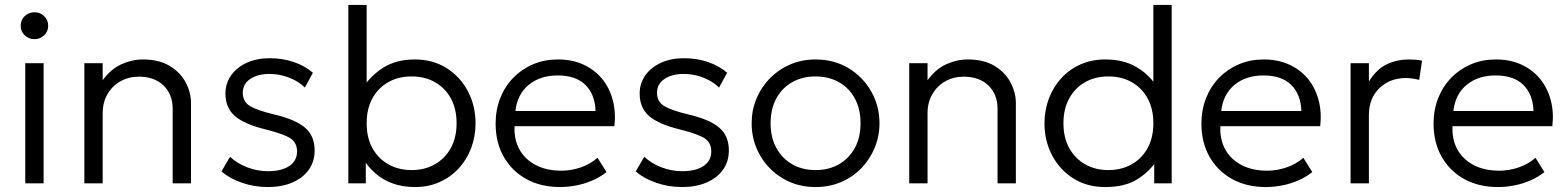

<svg xmlns="http://www.w3.org/2000/svg" viewBox="-20 -740 6326 775"><path d="M82 0V-485H156V0ZM119 -582Q96 -582 79.8 -597.5Q63.5 -613 63.5 -636Q63.5 -659.5 79.8 -675Q96 -690.5 119 -690.5Q142 -690.5 158.2 -675Q174.5 -659.5 174.5 -636Q174.5 -613 158.2 -597.5Q142 -582 119 -582Z M320.5 0V-485H394.5V-416Q427 -461 469.8 -480.5Q512.5 -500 557 -500Q622 -500 665.2 -473.8Q708.5 -447.5 729.8 -406.8Q751 -366 751 -324V0H677V-301.5Q677 -359 640.2 -394.8Q603.5 -430.5 540.5 -430.5Q499.5 -430.5 466.5 -412Q433.5 -393.5 414 -360.2Q394.5 -327 394.5 -283V0Z M1061 15Q1006 15 956 -2.5Q906 -20 874 -48L908.5 -107Q938.5 -79.5 979 -64.2Q1019.5 -49 1061.5 -49Q1116.5 -49 1147.8 -70Q1179 -91 1179 -128.5Q1179 -164 1152.5 -181.5Q1126 -199 1054.5 -217Q967.5 -238 928.8 -271Q890 -304 890 -362.5Q890 -403.5 912.8 -435.8Q935.5 -468 975.8 -486.5Q1016 -505 1068.5 -505Q1120 -505 1164.8 -490Q1209.5 -475 1243 -446.5L1210.5 -386.5Q1193.5 -403.5 1170.5 -415.8Q1147.5 -428 1121.2 -434.8Q1095 -441.5 1067.5 -441.5Q1020 -441.5 990 -421.2Q960 -401 960 -365.5Q960 -329 989.8 -311.5Q1019.5 -294 1085 -278.5Q1172.5 -258 1211.2 -224.8Q1250 -191.5 1250 -133Q1250 -88 1226.5 -55Q1203 -22 1160.5 -3.5Q1118 15 1061 15Z M1655 15Q1604.5 15 1564.5 0.2Q1524.5 -14.5 1494.8 -40.8Q1465 -67 1445 -100.5L1456.5 -116.5V0H1386V-720H1460V-371.5L1446.5 -388Q1478.5 -437 1529.8 -468.5Q1581 -500 1654.5 -500Q1727.5 -500 1782.8 -465Q1838 -430 1868.8 -371.5Q1899.5 -313 1899.5 -242.5Q1899.5 -189 1881.8 -142.2Q1864 -95.5 1831.5 -60.2Q1799 -25 1754.2 -5Q1709.5 15 1655 15ZM1641.5 -53.5Q1694.5 -53.5 1735.2 -76.8Q1776 -100 1799.5 -142.2Q1823 -184.5 1823 -242.5Q1823 -300.5 1799.8 -343Q1776.5 -385.5 1735.5 -408.5Q1694.5 -431.5 1641.5 -431.5Q1588.5 -431.5 1547.5 -408.5Q1506.5 -385.5 1483.2 -343Q1460 -300.5 1460 -242.5Q1460 -184.5 1483.2 -142.2Q1506.5 -100 1547.5 -76.8Q1588.5 -53.5 1641.5 -53.5Z M2240 15Q2163.5 15 2105 -17Q2046.5 -49 2013.5 -106.8Q1980.5 -164.5 1980.5 -241Q1980.5 -296.5 1999.2 -344Q2018 -391.5 2052.2 -426.5Q2086.5 -461.5 2132.2 -480.8Q2178 -500 2232 -500Q2289.5 -500 2334.5 -479.5Q2379.5 -459 2409.8 -422.5Q2440 -386 2453.2 -336.8Q2466.5 -287.5 2460 -230.5H2057Q2054.5 -176.5 2077 -136.2Q2099.5 -96 2143 -73.5Q2186.5 -51 2246.5 -51Q2286 -51 2324.8 -64.5Q2363.5 -78 2392 -103L2428 -45.5Q2403.5 -25.5 2371.8 -11.8Q2340 2 2306.2 8.5Q2272.5 15 2240 15ZM2060.5 -292H2384Q2381.5 -359.5 2342.8 -397.5Q2304 -435.5 2231 -435.5Q2160.5 -435.5 2114.2 -397.5Q2068 -359.5 2060.5 -292Z M2733 15Q2678 15 2628 -2.5Q2578 -20 2546 -48L2580.5 -107Q2610.5 -79.5 2651 -64.2Q2691.5 -49 2733.5 -49Q2788.5 -49 2819.8 -70Q2851 -91 2851 -128.5Q2851 -164 2824.5 -181.5Q2798 -199 2726.5 -217Q2639.5 -238 2600.8 -271Q2562 -304 2562 -362.5Q2562 -403.5 2584.8 -435.8Q2607.5 -468 2647.8 -486.5Q2688 -505 2740.5 -505Q2792 -505 2836.8 -490Q2881.5 -475 2915 -446.5L2882.5 -386.5Q2865.5 -403.5 2842.5 -415.8Q2819.5 -428 2793.2 -434.8Q2767 -441.5 2739.5 -441.5Q2692 -441.5 2662 -421.2Q2632 -401 2632 -365.5Q2632 -329 2661.8 -311.5Q2691.5 -294 2757 -278.5Q2844.5 -258 2883.2 -224.8Q2922 -191.5 2922 -133Q2922 -88 2898.5 -55Q2875 -22 2832.5 -3.5Q2790 15 2733 15Z M3272 15Q3198 15 3139.5 -20Q3081 -55 3047.5 -113.8Q3014 -172.5 3014 -242.5Q3014 -295 3033.2 -341.5Q3052.5 -388 3087.5 -423.8Q3122.5 -459.5 3169.5 -479.8Q3216.5 -500 3272 -500Q3346.5 -500 3404.8 -465Q3463 -430 3496.5 -371.2Q3530 -312.5 3530 -242.5Q3530 -190.5 3510.8 -143.8Q3491.5 -97 3457 -61.2Q3422.5 -25.5 3375.2 -5.2Q3328 15 3272 15ZM3272 -53.5Q3325 -53.5 3366 -76.8Q3407 -100 3430.2 -142.2Q3453.5 -184.5 3453.5 -242.5Q3453.5 -300.5 3430.2 -343Q3407 -385.5 3366 -408.5Q3325 -431.5 3272 -431.5Q3219 -431.5 3178 -408.5Q3137 -385.5 3113.8 -343Q3090.5 -300.5 3090.5 -242.5Q3090.5 -184.5 3114 -142.2Q3137.5 -100 3178.2 -76.8Q3219 -53.5 3272 -53.5Z M3650 0V-485H3724V-416Q3756.5 -461 3799.2 -480.5Q3842 -500 3886.5 -500Q3951.5 -500 3994.8 -473.8Q4038 -447.5 4059.2 -406.8Q4080.5 -366 4080.5 -324V0H4006.5V-301.5Q4006.5 -359 3969.8 -394.8Q3933 -430.5 3870 -430.5Q3829 -430.5 3796 -412Q3763 -393.5 3743.5 -360.2Q3724 -327 3724 -283V0Z M4440.5 15Q4368 15 4313 -19.5Q4258 -54 4227 -112.5Q4196 -171 4196 -242.5Q4196 -295.5 4213.8 -342.2Q4231.5 -389 4264 -424.5Q4296.5 -460 4341.5 -480Q4386.5 -500 4441 -500Q4514.5 -500 4565.8 -470.2Q4617 -440.5 4649 -391.5L4635.5 -375V-720H4709.5V0H4639V-110.5L4650.5 -93.5Q4620 -47.5 4570.5 -16.2Q4521 15 4440.5 15ZM4454 -53.5Q4507 -53.5 4548 -76.8Q4589 -100 4612.2 -142.2Q4635.5 -184.5 4635.5 -242.5Q4635.5 -300.5 4612.2 -343Q4589 -385.5 4548 -408.5Q4507 -431.5 4454 -431.5Q4401 -431.5 4360.2 -408.5Q4319.5 -385.5 4296 -343Q4272.5 -300.5 4272.5 -242.5Q4272.5 -184.5 4296 -142.2Q4319.5 -100 4360.2 -76.8Q4401 -53.5 4454 -53.5Z M5089 15Q5012.5 15 4954 -17Q4895.5 -49 4862.5 -106.8Q4829.5 -164.5 4829.5 -241Q4829.5 -296.5 4848.2 -344Q4867 -391.5 4901.2 -426.5Q4935.5 -461.5 4981.2 -480.8Q5027 -500 5081 -500Q5138.5 -500 5183.5 -479.5Q5228.5 -459 5258.8 -422.5Q5289 -386 5302.2 -336.8Q5315.5 -287.5 5309 -230.5H4906Q4903.5 -176.5 4926 -136.2Q4948.5 -96 4992 -73.5Q5035.5 -51 5095.5 -51Q5135 -51 5173.8 -64.5Q5212.5 -78 5241 -103L5277 -45.5Q5252.5 -25.5 5220.8 -11.8Q5189 2 5155.2 8.5Q5121.5 15 5089 15ZM4909.5 -292H5233Q5230.5 -359.5 5191.8 -397.5Q5153 -435.5 5080 -435.5Q5009.5 -435.5 4963.2 -397.5Q4917 -359.5 4909.5 -292Z M5431.5 0V-485H5505.5V-411Q5537 -461.5 5578.2 -480.8Q5619.5 -500 5666.5 -500Q5680 -500 5693.8 -499Q5707.5 -498 5720 -495L5708.5 -417.5Q5695 -421 5681.8 -423Q5668.5 -425 5655 -425Q5590 -425 5547.8 -384Q5505.5 -343 5505.5 -276V0Z M6026 15Q5949.5 15 5891 -17Q5832.5 -49 5799.5 -106.8Q5766.5 -164.5 5766.5 -241Q5766.5 -296.5 5785.2 -344Q5804 -391.5 5838.2 -426.5Q5872.5 -461.5 5918.2 -480.8Q5964 -500 6018 -500Q6075.5 -500 6120.5 -479.5Q6165.5 -459 6195.8 -422.5Q6226 -386 6239.2 -336.8Q6252.5 -287.5 6246 -230.5H5843Q5840.5 -176.5 5863 -136.2Q5885.5 -96 5929 -73.5Q5972.5 -51 6032.5 -51Q6072 -51 6110.8 -64.5Q6149.5 -78 6178 -103L6214 -45.5Q6189.5 -25.5 6157.8 -11.8Q6126 2 6092.2 8.5Q6058.5 15 6026 15ZM5846.5 -292H6170Q6167.5 -359.5 6128.8 -397.5Q6090 -435.5 6017 -435.5Q5946.5 -435.5 5900.2 -397.5Q5854 -359.5 5846.5 -292Z"/></svg>

Font: Geologica Cursive ExtraLight
Style: Regular
Weight: 250
Designer: Sindre Bremnes, Frode Helland
Foundry: Monokrom Skriftforlag AS
Version: Version 1.010;gftools[0.9.28]